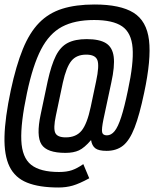

<svg xmlns="http://www.w3.org/2000/svg" viewBox="-21 -827 685 854"><path d="M239 7Q153 7 99.2 -14.8Q45.5 -36.5 21.2 -86.5Q-3 -136.5 -1 -219.8Q1 -303 27 -425.5Q50.5 -535 80.5 -608.5Q110.5 -682 153 -725.5Q195.5 -769 255.8 -788Q316 -807 399.5 -807Q514 -807 572.8 -770.5Q631.5 -734 641.8 -648.2Q652 -562.5 620 -413.5Q599.5 -315.5 577.5 -259Q555.5 -202.5 526.2 -179.2Q497 -156 453 -156Q417.5 -156 402.8 -167.5Q388 -179 384 -204Q354.5 -169.5 330.2 -158.2Q306 -147 270 -147Q187.5 -147 163.5 -184.8Q139.5 -222.5 160 -318.5L191 -465.5Q207 -538 227.5 -578.8Q248 -619.5 280.5 -636.2Q313 -653 364.5 -653Q421.5 -653 450.5 -634.8Q479.5 -616.5 484.8 -574.2Q490 -532 474 -459.5L439 -295.5Q430.5 -253.5 433.2 -239.2Q436 -225 454.5 -225Q473.5 -225 488.8 -243.8Q504 -262.5 518.2 -306.5Q532.5 -350.5 548 -425.5Q574 -545.5 568.8 -613.5Q563.5 -681.5 522.2 -709.8Q481 -738 397.5 -738Q311 -738 254.5 -707.8Q198 -677.5 161.5 -607Q125 -536.5 99 -413.5Q70.5 -279.5 73.8 -202.8Q77 -126 117.5 -94Q158 -62 241.5 -62Q275.5 -62 298.8 -70Q322 -78 349.5 -97L376 -34Q332 -10 302.5 -1.5Q273 7 239 7ZM271.5 -216Q317.5 -216 342 -246Q366.5 -276 382.5 -351.5L406.5 -465.5Q421.5 -535 412.2 -559.5Q403 -584 362.5 -584Q319.5 -584 296.8 -556.5Q274 -529 258.5 -459.5L227.5 -312.5Q215.5 -256 224.8 -236Q234 -216 271.5 -216Z"/></svg>

Font: Victor Mono Thin
Style: Italic
Weight: 100
Italic angle: -12°
Monospace: yes
Designer: Rune Bjørnerås
Version: Version 1.561;gftools[0.9.30]